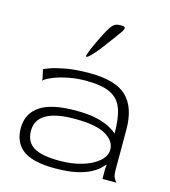

<svg xmlns="http://www.w3.org/2000/svg" viewBox="-111 -829 820 928"><g transform="rotate(15 298.5 -365.0)"><path d="M248 10Q139 10 89.5 -26.5Q40 -63 40 -136Q40 -208 97 -247Q154 -286 276 -286Q345 -286 388 -274.5Q431 -263 454 -249Q477 -235 485 -227Q485 -302 469 -348.5Q453 -395 410 -416.5Q367 -438 286 -438Q240 -438 197.5 -429.5Q155 -421 123.5 -408Q92 -395 80 -383V-393L70 -438Q75 -441 101 -450.5Q127 -460 175.5 -469Q224 -478 294 -478Q424 -478 479.5 -424.5Q535 -371 535 -260V-60Q535 -32 541.5 -19.5Q548 -7 555 0H485V-51L487 -70L485 -71Q479 -64 465 -50.5Q451 -37 424.5 -23Q398 -9 355.5 0.5Q313 10 248 10ZM261 -31Q323 -31 373.5 -46Q424 -61 454.5 -87.5Q485 -114 485 -147Q485 -189 437 -217.5Q389 -246 282 -246Q91 -246 91 -136Q91 -81 131 -56Q171 -31 261 -31ZM256 -550Q252 -550 258.5 -568.5Q265 -587 277.5 -614.5Q290 -642 303.5 -668.5Q317 -695 327 -710Q338 -727 348.5 -733.5Q359 -740 376 -740H387Q412 -740 390 -709Q374 -687 354 -659.5Q334 -632 314.5 -607Q295 -582 279 -566Q263 -550 256 -550Z"/></g></svg>

Font: Red Rose Light
Style: Regular
Weight: 300
Designer: Jaikishan Patel
Version: Version 1.001; ttfautohint (v1.8.3)